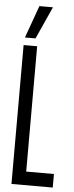

<svg xmlns="http://www.w3.org/2000/svg" viewBox="-60 -933 371 964"><g transform="rotate(5 125.0 -451.0)"><path d="M36.5 0V-700H104.8V-68.3H244.6V0ZM39.8 -738.5 98.5 -901.7H166.8L93.1 -738.5Z"/></g></svg>

Font: Georama ExtraCondensed Thin
Style: Regular
Weight: 100
Width: 2
Designer: Jean-Baptiste Levee
Foundry: Production Type
Version: Version 1.001